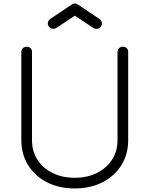

<svg xmlns="http://www.w3.org/2000/svg" viewBox="-20 -1044 841 1080"><path d="M400 16Q312 16 244.5 -18.5Q177 -53 138.5 -114.5Q100 -176 100 -255V-751Q100 -765 108.5 -773Q117 -781 130 -781Q144 -781 152 -773Q160 -765 160 -751V-255Q160 -193 190.5 -145.5Q221 -98 275.5 -71Q330 -44 400 -44Q471 -44 525 -71Q579 -98 610 -145.5Q641 -193 641 -255V-751Q641 -765 649.5 -773Q658 -781 671 -781Q685 -781 693 -773Q701 -765 701 -751V-255Q701 -176 662.5 -114.5Q624 -53 556 -18.5Q488 16 400 16ZM281 -882Q268 -882 258.5 -890.5Q249 -899 249 -912Q249 -929 265 -939L386 -1020Q394 -1024 401 -1024Q406 -1024 409.5 -1023Q413 -1022 416 -1020L537 -939Q553 -929 553 -912Q553 -899 544.5 -890.5Q536 -882 522 -882Q516 -882 512 -883.5Q508 -885 503 -888L401 -956L299 -888Q290 -882 281 -882Z"/></svg>

Font: ComfortaaLight
Style: Regular
Weight: 300
Designer: Johan Aakerlund
Foundry: Johan Aakerlund
Version: Version 3.104; ttfautohint (v1.8.1.43-b0c9)